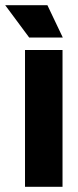

<svg xmlns="http://www.w3.org/2000/svg" viewBox="-42 -717 299 737"><path d="M54 0V-525H198V0ZM70 -573 -22 -697H140L199 -573Z"/></svg>

Font: Bricolage Grotesque 48pt Bricolage Grotesque 48pt Regular
Style: Bold
Weight: 700
Designer: Mathieu Triay
Foundry: Atelier Triay
Version: Version 1.000; ttfautohint (v1.8.4.7-5d5b);gftools[0.9.32]